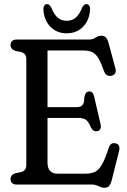

<svg xmlns="http://www.w3.org/2000/svg" viewBox="-20 -891 614 927"><path d="M162.6 -373.9H352.5Q369.5 -373.9 378.2 -383.8Q386.8 -393.6 387.3 -421.4Q389.7 -435.3 395.3 -442.1Q400.8 -448.9 409.3 -449.5Q428.3 -451 434 -426.8L465.2 -293Q468.6 -278.8 465.1 -269.8Q461.5 -260.9 451.8 -258.1Q442.3 -255.3 433.8 -259.7Q425.3 -264.1 419.7 -274.3Q412.1 -293.1 404.2 -303.2Q396.3 -313.4 385.7 -317.5Q375 -321.6 358.2 -321.6H162.6ZM31 -674.1Q31 -686.8 38.8 -693.4Q46.5 -700 60.8 -700H409.5Q424 -700 432.9 -704.8Q441.7 -709.5 449.7 -714Q457.6 -718.5 468.9 -718.5Q483.8 -718.5 491.6 -709.8Q499.3 -701.2 504.4 -682.6L537.4 -559.8Q541.3 -545.5 535.8 -536.7Q530.3 -528 518.8 -525.4Q507 -523.1 497.4 -527.8Q487.8 -532.6 482.1 -547.5Q471.2 -578.6 461.4 -598.4Q451.5 -618.2 440.2 -628.8Q428.9 -639.4 414.7 -643.4Q400.4 -647.4 381.1 -647.4H209.4V-105.5Q209.4 -79.6 221.5 -66.1Q233.5 -52.6 257.7 -52.6H394.2Q421.2 -52.6 439.5 -61.8Q457.8 -71 473 -98Q488.1 -125 505.3 -178.4Q510.1 -192.1 518.5 -196.9Q526.8 -201.6 537.7 -199Q549.7 -196.7 554.3 -187Q558.8 -177.2 554.8 -161.8L519.3 -20.3Q514.4 -1.8 506.6 6.9Q498.7 15.6 483 15.6Q473.6 15.6 465.1 11.7Q456.5 7.8 446.8 3.9Q437.1 0 424.4 0H60.8Q46.5 0 38.8 -6.8Q31 -13.5 31 -25.9Q31 -46.7 53.3 -54.4L83 -60.5Q95.8 -64.6 101.4 -72.8Q107 -81 107 -95.1V-604.9Q107 -619.3 101.4 -627.3Q95.8 -635.4 83 -639.5L53.3 -645.6Q31 -653.3 31 -674.1ZM302.1 -790.6Q328.7 -790.6 346.5 -806.4Q364.2 -822.2 377 -855.1Q381.7 -863.3 386.3 -867.3Q390.9 -871.2 396.9 -871.2Q405.4 -871.2 410.5 -864Q415.6 -856.8 414.6 -844.7Q412 -793.6 381.1 -761.9Q350.1 -730.2 302.1 -730.2Q254.1 -730.2 223.3 -761.9Q192.5 -793.6 189.7 -844.7Q188.9 -856.8 194 -864Q199.1 -871.2 207.1 -871.2Q213 -871.2 217.6 -867.3Q222.2 -863.3 227.2 -855.1Q240 -822.2 257.8 -806.4Q275.5 -790.6 302.1 -790.6Z"/></svg>

Font: Fraunces 144pt S100 Black
Style: Regular
Weight: 900
Version: Version 1.000